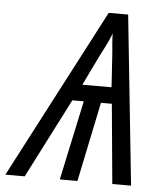

<svg xmlns="http://www.w3.org/2000/svg" viewBox="-113 -760 688 806"><g transform="rotate(5 231.5 -357.0)"><path d="M-60.5 0 312.5 -714.4H394.5L469.2 0H390.1L358.9 -335.4H313L243.2 0H168.9L240.7 -335.4H192.4L21 0ZM228.5 -404.3H351.6L342.8 -540Q342.3 -550.8 341.1 -562Q339.8 -573.2 338.9 -585Q337.9 -596.7 337.4 -607.9Q336.9 -619.1 336.9 -629.4Q330.6 -613.3 324.2 -599.4Q317.9 -585.4 310.1 -570.3Q302.2 -555.2 291 -533.2Z"/></g></svg>

Font: Open Sans SemiCondensed
Style: Italic
Weight: 400
Width: 4
Italic angle: -12°
Designer: Monotype Design Team
Foundry: Monotype Imaging Inc.
Version: Version 3.000